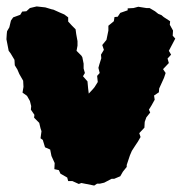

<svg xmlns="http://www.w3.org/2000/svg" viewBox="-21 -548 565 597"><path d="M272 29 232 21 224 24 204 15H191L188 4L167 -8L162 -19L148 -22L149 -41L139 -63L135 -83L119 -90L112 -113L105 -118L108 -140L105 -149L101 -166L85 -182L86 -191L75 -207L76 -218L72 -234L63 -250L49 -260L52 -278L51 -297L39 -318L33 -332L25 -345L24 -362L12 -382L6 -390L-1 -426L0 -442L1 -451L8 -463L13 -484L20 -494L42 -502L48 -512L61 -513L72 -523L93 -528L120 -525L140 -519L145 -518L165 -509L179 -503L191 -494V-481L203 -468L214 -457L216 -442L220 -420V-406L217 -390L232 -375L235 -370L239 -350V-335L243 -321L237 -311L251 -295L253 -273L255 -257L268 -271L273 -277L283 -293L281 -312L289 -321L285 -337L288 -348L294 -367L293 -378L302 -393L297 -408L310 -424L316 -453V-468L333 -482L335 -495L345 -496L353 -508L376 -516V-522L394 -523L409 -527L434 -523H444L461 -513L471 -505L481 -501L488 -495L508 -482L507 -471L517 -453L516 -437L524 -428L504 -390L511 -378L500 -366L504 -352L486 -333L494 -321L489 -306L474 -273L473 -261L458 -251L460 -238L450 -220L442 -207L446 -198L434 -183L429 -169L428 -151L412 -134L416 -122L408 -108L400 -96L389 -79L383 -65L373 -35V-29L361 -14L353 0L334 8H326L303 20L290 23H281Z"/></svg>

Font: Winky Rough Black
Style: Regular
Weight: 900
Designer: Simon Atzbach
Foundry: typofactur
Version: Version 1.206; ttfautohint (v1.8.4.7-5d5b)